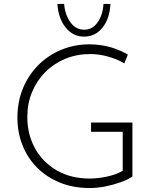

<svg xmlns="http://www.w3.org/2000/svg" viewBox="-20 -942 781 970"><path d="M649 -50Q625 -34 588.5 -21Q552 -8 511.5 0Q471 8 434 8Q350 8 282.5 -19.5Q215 -47 167 -95.5Q119 -144 93.5 -208.5Q68 -273 68 -348Q68 -429 96.5 -497Q125 -565 175 -614.5Q225 -664 291 -691Q357 -718 431 -718Q487 -718 536.5 -704Q586 -690 626 -666L608 -622Q573 -643 526.5 -656Q480 -669 436 -669Q368 -669 310 -645Q252 -621 209 -578Q166 -535 142 -477Q118 -419 118 -351Q118 -263 157 -192.5Q196 -122 267 -81Q338 -40 433 -40Q475 -40 521 -50Q567 -60 600 -79V-276H440V-323H649ZM405 -757Q349 -757 312 -802.5Q275 -848 270 -922H304Q308 -869 335 -830.5Q362 -792 405 -792Q448 -792 474 -830.5Q500 -869 503 -922H538Q534 -847 497.5 -802Q461 -757 405 -757Z"/></svg>

Font: Synthetic Light
Style: Regular
Weight: 300
Designer: Santiago Orozco
Foundry: Typemade
Version: Version 2.000; ttfautohint (v1.8.4.7-5d5b)